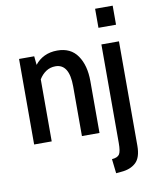

<svg xmlns="http://www.w3.org/2000/svg" viewBox="-100 -775 879 1092"><g transform="rotate(-10 339.5 -229.0)"><path d="M50 0V-494H137.5L142.5 -443.5Q164.5 -472 197.2 -487.8Q230 -503.5 272 -503.5Q349.5 -503.5 388.5 -447Q427.5 -390.5 427.5 -299.5V0H326V-286.5Q326 -417 246 -417Q216 -417 192.2 -401.5Q168.5 -386 151.5 -358.5V0ZM525.5 -590V-700H627V-590ZM481 242 471.5 159Q504 156.5 514.8 140.2Q525.5 124 525.5 75V-494H627V108.5Q627 177 595.8 206Q564.5 235 512 239Z"/></g></svg>

Font: Cabin Condensed Medium
Style: Regular
Weight: 500
Width: 3
Designer: Pablo Impallari
Foundry: Pablo Impallari. http://www.impallari.com Igino Marini. http://www.ikern.com
Version: Version 3.001; ttfautohint (v1.8.3)